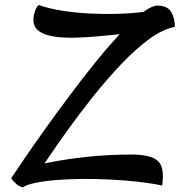

<svg xmlns="http://www.w3.org/2000/svg" viewBox="-20 -743 730 780"><path d="M105 4.4Q80.6 11.2 75.2 17.6Q59.6 16.6 46.6 4.9Q33.7 -6.8 25.4 -19Q43.9 -46.9 78.9 -98.1Q113.8 -149.4 160.2 -214.4Q206.5 -279.3 258.8 -349.4Q311 -419.4 364.3 -485.6Q417.5 -551.8 466.3 -604Q423.3 -599.6 375.5 -595.2Q327.6 -590.8 281.5 -589.8Q235.4 -588.9 198 -594.7Q160.6 -600.6 138.2 -616.7Q115.7 -632.8 115.7 -663.1Q115.7 -677.2 121.1 -695.3Q126.5 -713.4 137.7 -722.7Q176.8 -708.5 229.7 -700Q282.7 -691.4 341.8 -688.2Q400.9 -685.1 458.3 -686.8Q515.6 -688.5 563.5 -694.8Q598.1 -720.2 619.6 -720.2Q660.2 -720.2 675.3 -694.6Q690.4 -668.9 690.4 -633.8Q642.1 -625 586.4 -584.5Q530.8 -543.9 472.4 -482.4Q414.1 -420.9 357.4 -349.9Q300.8 -278.8 250.2 -208Q199.7 -137.2 160.6 -79.1Q335.9 -115.2 514.2 -115.2Q590.8 -115.2 620.4 -90.1Q649.9 -64.9 638.7 10.7Q598.6 2 544.9 -4.2Q491.2 -10.3 431.2 -13.4Q371.1 -16.6 311 -16.1Q251 -15.6 197.5 -10.7Q144 -5.9 105 4.4Z"/></svg>

Font: Lumanosimo
Style: Regular
Weight: 400
Designer: The DocRepair Project, Eduardo Rodriguez Tunni
Foundry: Google
Version: Version 1.010